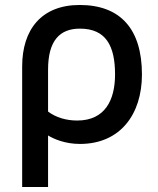

<svg xmlns="http://www.w3.org/2000/svg" viewBox="-20 -558 634 771"><path d="M301 20C241 20 196 0 173 -14V193H69V-291C69 -440 147 -538 300 -538C463 -538 550 -442 550 -259C550 -99 463 20 301 20ZM173 -278V-110C205 -86 246 -74 290 -74C403 -74 442 -158 442 -259C442 -373 406 -443 301 -443C219 -443 173 -394 173 -278Z"/></svg>

Font: Repo Medium
Style: Regular
Weight: 500
Designer: Stefan Peev
Foundry: Context Ltd
Version: Version 1.502